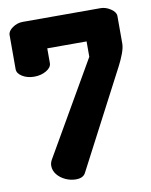

<svg xmlns="http://www.w3.org/2000/svg" viewBox="-83 -793 679 861"><g transform="rotate(-10 256.0 -362.5)"><path d="M193 6Q169 6 146 -4.5Q123 -15 108.5 -33Q94 -51 94 -73Q94 -86 101 -99L347 -525V-595H168V-528Q168 -508 144 -494Q120 -480 89 -480Q58 -480 35 -494Q12 -508 12 -528V-683Q12 -701 33.5 -716Q55 -731 80 -731H435Q458 -731 480.5 -716Q503 -701 503 -683V-558Q503 -539 493 -512.5Q483 -486 471 -463L237 -15Q226 6 193 6Z"/></g></svg>

Font: Dosis ExtraLight ExtraBold
Style: Regular
Weight: 800
Version: Version 3.001; ttfautohint (v1.8.2)